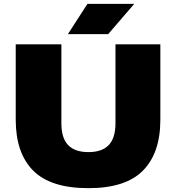

<svg xmlns="http://www.w3.org/2000/svg" viewBox="-20 -971 918 1001"><path d="M62 -347V-740H300V-328Q300 -251.5 335 -214.8Q370 -178 441 -178Q512 -178 547 -214.8Q582 -251.5 582 -328V-740H816V-347Q816 -173.5 725.5 -81.8Q635 10 441 10Q244 10 153 -81.5Q62 -173 62 -347ZM334 -793 436 -951H680L544 -793Z"/></svg>

Font: Encode Sans Expanded Black
Style: Regular
Weight: 900
Width: 7
Designer: Multiple Designers
Foundry: Impallari Type
Version: Version 2.000